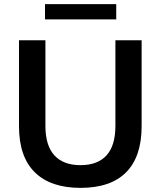

<svg xmlns="http://www.w3.org/2000/svg" viewBox="-20 -900 778 930"><path d="M370 10Q225 10 148.5 -65.5Q72 -141 72 -289V-705H200V-290Q200 -195 243.5 -147.5Q287 -100 370 -100Q453 -100 496 -147.5Q539 -195 539 -290V-705H666V-289Q666 -141 591 -65.5Q516 10 370 10ZM198 -806V-880H543V-806Z"/></svg>

Font: Nunito Sans 12pt ExtraLight
Style: Regular
Weight: 200
Designer: Vernon Adams
Foundry: Vernon Adams
Version: Version 3.101;gftools[0.9.27]